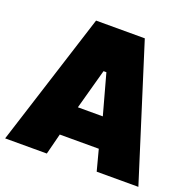

<svg xmlns="http://www.w3.org/2000/svg" viewBox="-138 -824 948 948"><g transform="rotate(20 336.0 -350.0)"><path d="M-14 0H205L233 -110H438L467 0H686L465 -700H209ZM271 -267 329 -478H344L402 -267Z"/></g></svg>

Font: Fixel Text Black
Style: Regular
Weight: 900
Width: 4
Designer: AlfaBravo + MacPaw
Foundry: Kyrylo Tkachov, Marchela Mozhyna, Serhii Makarenko, Maria Weinstein, Zakhar Kryvoshyya
Version: Version 1.211